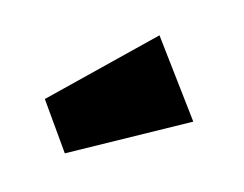

<svg xmlns="http://www.w3.org/2000/svg" viewBox="-40 -815 419 330"><g transform="rotate(10 169.0 -650.0)"><path d="M90 -536 298 -628 215 -764 40 -622Z"/></g></svg>

Font: MV Cash ExtraBold
Style: Regular
Weight: 800
Designer: Rodrigo Fuenzalida
Foundry: fragTYPE
Version: Version 1.100;Glyphs 3.1.2 (3151)